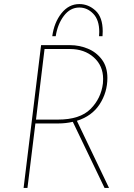

<svg xmlns="http://www.w3.org/2000/svg" viewBox="-20 -924 657 944"><path d="M494 0 338 -325Q303 -317 266 -317H154L115 0H96L182 -702H326Q368 -702 410 -685.5Q452 -669 480 -632.5Q508 -596 508 -541Q508 -470 470 -411.5Q432 -353 358 -330L516 0ZM265 -336Q373 -336 425 -388Q477 -440 486 -514Q487 -522 487 -536Q487 -601 441 -642Q395 -683 324 -683H199L157 -336ZM370 -904Q415 -904 450 -871.5Q485 -839 485 -770Q485 -754 484 -746H467Q468 -753 468 -767Q468 -826 438.5 -856.5Q409 -887 370 -887Q325 -887 294 -846Q263 -805 254 -746H237Q246 -813 282 -858.5Q318 -904 370 -904Z"/></svg>

Font: Josefin Sans Thin
Style: Italic
Weight: 200
Italic angle: -7°
Designer: Santiago Orozco
Foundry: Typemade
Version: Version 2.000